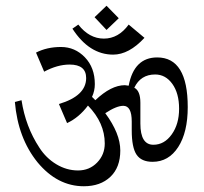

<svg xmlns="http://www.w3.org/2000/svg" viewBox="-20 -650 713 671"><path d="M310.5 -589.9 352.3 -545.4 395 -586.3 352.3 -629.9ZM233.1 -549.8Q291.8 -459.1 375.4 -459.1Q430.6 -459.1 484.9 -517.8L429.7 -564.1Q394.1 -515.1 343 -515.1Q291.8 -515.1 253.6 -564.1ZM449.3 -343.4Q471.5 -389.7 522.2 -389.7Q558.7 -389.7 582.3 -356.8Q605.9 -323.8 605.9 -270Q605.9 -216.2 580.1 -180.2Q554.3 -144.1 516 -144.1Q470.6 -144.1 470.6 -218V-290.9Q470.6 -332.7 449.3 -343.4ZM117.4 -134.3Q69.4 -207.3 55.2 -299.8L32 -293.6Q42.7 -167.3 111.2 -82.7Q180.6 0.9 273.1 0.9Q331 0.9 365.7 -32Q400.4 -64.9 400.4 -124.1Q400.4 -183.3 347.9 -254.4Q387 -280.2 411 -280.2Q440.4 -280.2 440.4 -225.1V-194.8Q440.4 -134.3 457.3 -109.4Q474.2 -84.5 513.3 -84.5Q569.4 -84.5 602.8 -136.1Q636.1 -187.7 636.1 -275.8Q636.1 -449.3 529.4 -449.3Q448.4 -449.3 429.7 -350.5Q417.3 -352.3 416.4 -352.3Q368.3 -352.3 313.2 -299.8L301.6 -311.4Q311.4 -332.7 311.4 -355.9Q311.4 -413.7 276.7 -449.7Q242 -485.8 193.1 -485.8Q144.1 -485.8 105.9 -466.2L134.3 -399.5Q180.6 -424.4 223.3 -424.4Q281.1 -424.4 281.1 -377.2Q281.1 -314.9 185.9 -286.5L214.4 -219.8Q256.2 -239.3 287.4 -281.1Q346.1 -220.6 346.1 -148.6Q346.1 -109.4 319.4 -81.9Q292.7 -54.3 252.7 -54.3Q212.6 -54.3 176.6 -76.1Q140.6 -97.9 117.4 -134.3Z"/></svg>

Font: Gidugu
Style: Regular
Weight: 400
Designer: Purushoth Kumar Guthula
Foundry: Silicon Andhra, USA.
Version: Version 1.0.5; ttfautohint (v1.2.25-373a) -l 7 -r 28 -G 50 -